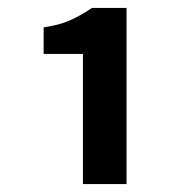

<svg xmlns="http://www.w3.org/2000/svg" viewBox="-20 -895 464 484"><path d="M189 -759H90V-826Q130 -832 156 -843.5Q182 -855 212 -875H299V-431H189Z"/></svg>

Font: Merged Yaku Han JP
Style: Bold
Weight: 700
Designer: Ryoko NISHIZUKA 西塚涼子 (kana, bopomofo & ideographs); Paul D. Hunt (Latin, Greek & Cyrillic); Sandoll Communications 산돌커뮤니
Foundry: Adobe
Version: Version 2.004